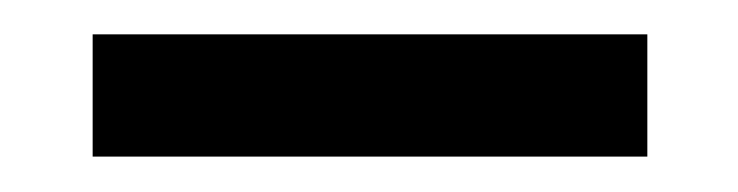

<svg xmlns="http://www.w3.org/2000/svg" viewBox="-20 -606 419 109"><path d="M32.6 -586.5V-517.1H347.5V-586.5Z"/></svg>

Font: Overused Grotesk Light
Style: Regular
Weight: 300
Designer: RandomMaerks
Version: Version 0.005